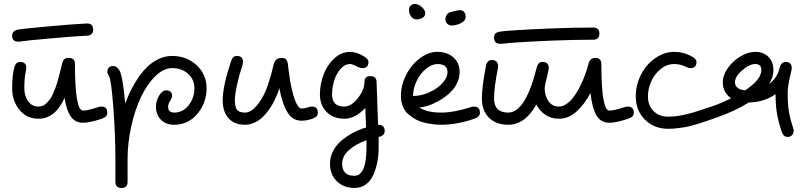

<svg xmlns="http://www.w3.org/2000/svg" viewBox="-20 -616 3979 948"><path d="M40 -180.2Q40 -240.2 49.8 -279.8Q53.2 -293.9 59.8 -302Q66.4 -310.1 80.1 -310.1Q109.9 -310.1 109.9 -279.8Q109.9 -275.9 107.9 -266.1Q100.1 -234.4 100.1 -180.2Q100.1 -143.1 118.7 -116.5Q137.2 -89.8 169.9 -89.8Q181.6 -89.8 192.1 -94.2Q202.6 -98.6 211.7 -108.4Q220.7 -118.2 228 -127.9Q235.4 -137.7 242.2 -154.3Q249 -170.9 253.7 -182.4Q258.3 -193.8 263.9 -213.9Q269.5 -233.9 272.2 -243.9Q274.9 -253.9 279.8 -274.2Q284.7 -294.4 286.1 -299.8Q290 -315.9 297.1 -323Q304.2 -330.1 319.8 -330.1Q350.1 -330.1 350.1 -299.8Q350.1 -69.8 390.1 -69.8Q411.1 -69.8 460.9 -85.9Q472.7 -89.8 480 -89.8Q509.8 -89.8 509.8 -60.1Q509.8 -48.3 502.9 -41.3Q496.1 -34.2 480 -28.8Q421.4 -9.8 390.1 -9.8Q351.1 -9.8 329.3 -41Q307.6 -72.3 298.8 -132.8Q252.9 -29.8 169.9 -29.8Q111.8 -29.8 75.9 -73.7Q40 -117.7 40 -180.2ZM40 -439.9Q40 -464.4 69.8 -470.2Q87.4 -473.6 212.4 -485.1Q337.4 -496.6 405.8 -500H410.2Q439.9 -500 439.9 -470.2Q439.9 -441.4 410.2 -439.9Q341.3 -436.5 219.5 -425.5Q97.7 -414.6 80.1 -411.1Q71.8 -410.2 69.8 -410.2Q40 -410.2 40 -439.9Z M509.8 -259.8Q509.8 -290 540 -290Q557.1 -290 569.8 -268.1Q586.4 -239.7 598.1 -104Q610.8 -139.2 626.5 -170.9Q642.1 -202.6 664.1 -234.4Q686 -266.1 710.2 -288.8Q734.4 -311.5 765.6 -325.7Q796.9 -339.8 830.1 -339.8Q900.9 -339.8 950.4 -294.4Q1000 -249 1000 -180.2Q1000 -107.4 954.3 -53.7Q908.7 0 839.8 0Q799.3 0 774.7 -24.7Q750 -49.3 750 -89.8Q750 -118.7 765.9 -144.3Q781.7 -169.9 799.8 -169.9Q830.1 -169.9 830.1 -140.1Q830.1 -135.7 820.1 -118.4Q810.1 -101.1 810.1 -89.8Q810.1 -60.1 839.8 -60.1Q883.3 -60.1 911.6 -96.4Q939.9 -132.8 939.9 -180.2Q939.9 -224.1 908.2 -252Q876.5 -279.8 830.1 -279.8Q788.1 -279.8 747.3 -240.2Q706.5 -200.7 676.5 -137.7Q646.5 -74.7 628.2 7.1Q609.9 88.9 609.9 169.9V282.2Q609.9 312 580.1 312Q549.8 312 549.8 282.2V169.9Q549.8 51.8 539.6 -85.2Q529.3 -222.2 518.1 -240.2Q509.8 -253.9 509.8 -259.8Z M1079.6 -120.1Q1079.6 -189.9 1119.6 -310.1Q1125 -326.2 1131.3 -333Q1137.7 -339.8 1149.4 -339.8Q1179.7 -339.8 1179.7 -310.1Q1179.7 -301.8 1175.8 -290Q1161.1 -246.6 1150.4 -197.5Q1139.6 -148.4 1139.6 -120.1Q1139.6 -88.4 1150.1 -74.2Q1160.6 -60.1 1189.5 -60.1Q1217.8 -60.1 1246.3 -92.8Q1274.9 -125.5 1293.5 -171.9Q1301.3 -191.4 1308.6 -214.6Q1315.9 -237.8 1320.1 -253.7Q1324.2 -269.5 1327.6 -283.7Q1331.1 -297.9 1331.5 -299.8Q1340.3 -330.1 1369.6 -330.1Q1384.8 -330.1 1391.6 -323.7Q1398.4 -317.4 1401.4 -299.8Q1401.4 -298.8 1404.3 -274.7Q1407.2 -250.5 1412.1 -220.2Q1417 -189.9 1423.3 -165Q1444.8 -80.1 1469.7 -80.1Q1482.4 -80.1 1500.5 -85.9Q1512.2 -89.8 1519.5 -89.8Q1549.3 -89.8 1549.3 -60.1Q1549.3 -48.3 1542.5 -41.3Q1535.6 -34.2 1519.5 -28.8Q1492.7 -20 1469.7 -20Q1447.3 -20 1430.2 -29.8Q1413.1 -39.6 1401.1 -58.6Q1389.2 -77.6 1381.3 -98.6Q1373.5 -119.6 1365.7 -149.9Q1363.8 -157.2 1359.4 -180.2Q1351.6 -155.8 1348.6 -149.9Q1341.3 -132.3 1332.8 -115Q1324.2 -97.7 1309.1 -75.9Q1293.9 -54.2 1277.3 -38.1Q1260.7 -22 1237.5 -11Q1214.4 0 1189.5 0Q1136.7 0 1108.2 -32.5Q1079.6 -64.9 1079.6 -120.1Z M1559.6 -149.9Q1559.6 -198.7 1576.9 -246.1Q1594.2 -293.5 1629.4 -326.7Q1664.6 -359.9 1709.5 -359.9Q1734.4 -359.9 1766.8 -343.5Q1799.3 -327.1 1799.3 -310.1Q1799.3 -279.8 1769.5 -279.8Q1756.8 -279.8 1737.8 -289.8Q1718.8 -299.8 1709.5 -299.8Q1681.2 -299.8 1659.9 -274.2Q1638.7 -248.5 1629.2 -215.3Q1619.6 -182.1 1619.6 -149.9Q1619.6 -89.8 1679.7 -89.8Q1714.4 -89.8 1746.8 -131.1Q1779.3 -172.4 1779.3 -210Q1779.3 -240.2 1808.6 -240.2Q1839.4 -240.2 1839.4 -210Q1839.4 -207.5 1846.7 0Q1879.4 0 1879.4 29.8Q1879.4 54.7 1849.6 60.1V109.9Q1849.6 149.4 1843 184.1Q1836.4 218.8 1823 248.3Q1809.6 277.8 1785.9 294.9Q1762.2 312 1730.5 312Q1676.8 312 1643.1 278.8Q1609.4 245.6 1609.4 191.9Q1609.4 159.2 1624.5 129.9Q1639.6 100.6 1665.5 78.6Q1691.4 56.6 1721.9 40.3Q1752.4 23.9 1787.6 13.2Q1787.1 -1.5 1785.6 -33.9Q1784.2 -66.4 1783.7 -83Q1733.9 -29.8 1679.7 -29.8Q1626 -29.8 1592.8 -63Q1559.6 -96.2 1559.6 -149.9ZM1669.4 191.9Q1669.4 252 1729.5 252Q1789.6 252 1789.6 109.9V76.2Q1734.9 95.7 1702.1 125.7Q1669.4 155.8 1669.4 191.9Z M1959.5 -142.1Q1959.5 -195.8 1985.6 -246.6Q2011.7 -297.4 2053.7 -328.6Q2095.7 -359.9 2139.6 -359.9Q2187.5 -359.9 2218.5 -332.8Q2249.5 -305.7 2249.5 -259.8Q2249.5 -229 2234.1 -200.4Q2218.8 -171.9 2195.1 -151.9Q2171.4 -131.8 2143.8 -116.5Q2116.2 -101.1 2091.8 -93.5Q2067.4 -85.9 2050.3 -85.9Q2085.9 -60.1 2159.7 -60.1Q2221.2 -60.1 2300.3 -85.9Q2312 -89.8 2319.3 -89.8Q2349.6 -89.8 2349.6 -60.1Q2349.6 -48.3 2342.5 -41.3Q2335.4 -34.2 2319.3 -28.8Q2233.9 0 2159.7 0Q2141.1 0 2122.1 -2.2Q2103 -4.4 2079.1 -9.5Q2055.2 -14.6 2034.9 -25.4Q2014.6 -36.1 1997.1 -51Q1979.5 -65.9 1969.5 -89.4Q1959.5 -112.8 1959.5 -142.1ZM1999.5 -565.9Q1999.5 -582 2008.3 -589.1Q2017.1 -596.2 2029.3 -596.2Q2045.9 -596.2 2062.7 -581.3Q2079.6 -566.4 2079.6 -549.8Q2079.6 -536.1 2066.4 -528.1Q2053.2 -520 2037.6 -520Q2020.5 -520 2010 -534.4Q1999.5 -548.8 1999.5 -565.9ZM2019.5 -142.1Q2058.6 -142.1 2098.4 -159.7Q2138.2 -177.2 2163.8 -204.8Q2189.5 -232.4 2189.5 -259.8Q2189.5 -299.8 2139.6 -299.8Q2112.8 -299.8 2084.7 -277.3Q2056.6 -254.9 2038.1 -217.8Q2019.5 -180.7 2019.5 -142.1ZM2179.2 -520Q2179.2 -532.7 2186.3 -543.5Q2193.4 -554.2 2204.6 -556.2Q2208.5 -557.1 2225.8 -561.5Q2243.2 -565.9 2249.5 -565.9Q2264.2 -565.9 2271.7 -556.9Q2279.3 -547.9 2279.3 -532.2Q2279.3 -513.7 2256.1 -502Q2232.9 -490.2 2209.5 -490.2Q2197.3 -490.2 2188.2 -499Q2179.2 -507.8 2179.2 -520Z M2359.4 -129.9Q2359.4 -188.5 2379.4 -290Q2385.3 -319.8 2409.2 -319.8Q2423.8 -319.8 2431.6 -311.5Q2439.5 -303.2 2439.5 -290Q2439.5 -284.7 2438.5 -279.8Q2419.4 -183.1 2419.4 -129.9Q2419.4 -60.1 2489.3 -60.1Q2574.2 -60.1 2629.4 -279.8Q2632.8 -294.4 2639.2 -302.2Q2645.5 -310.1 2659.2 -310.1Q2689.5 -310.1 2689.5 -279.8Q2689.5 -275.9 2687.5 -266.1Q2669.4 -192.4 2669.4 -180.2Q2669.4 -143.1 2688 -116.5Q2706.5 -89.8 2739.3 -89.8Q2759.8 -89.8 2780.3 -105Q2800.8 -120.1 2816.7 -143.1Q2832.5 -166 2846.7 -195.1Q2860.8 -224.1 2870.1 -250.2Q2879.4 -276.4 2885.3 -299.8Q2892.6 -330.1 2919.4 -330.1Q2949.2 -330.1 2949.2 -299.8Q2949.2 -69.8 2989.3 -69.8Q3010.7 -69.8 3060.5 -85.9Q3072.3 -89.8 3079.1 -89.8Q3109.4 -89.8 3109.4 -60.1Q3109.4 -48.3 3102.3 -41.3Q3095.2 -34.2 3079.1 -28.8Q3020.5 -9.8 2989.3 -9.8Q2946.3 -9.8 2924.8 -46.9Q2903.3 -84 2895.5 -157.2Q2866.2 -101.1 2826.9 -65.4Q2787.6 -29.8 2739.3 -29.8Q2702.1 -29.8 2673.3 -48.8Q2644.5 -67.9 2628.4 -100.1Q2572.8 0 2489.3 0Q2429.2 0 2394.3 -34.9Q2359.4 -69.8 2359.4 -129.9ZM2419.4 -430.2Q2419.4 -444.3 2426.3 -450.7Q2433.1 -457 2449.2 -460Q2460.9 -462.4 2527.6 -466.8Q2594.2 -471.2 2703.9 -475.6Q2813.5 -480 2909.2 -480Q2939.5 -480 2939.5 -450.2Q2939.5 -419.9 2909.2 -419.9Q2813.5 -419.9 2706.5 -415.5Q2599.6 -411.1 2535.6 -406.7Q2471.7 -402.3 2459.5 -399.9H2449.2Q2419.4 -399.9 2419.4 -430.2Z M3119.1 -140.1Q3119.1 -198.7 3146.2 -249.8Q3173.3 -300.8 3217.3 -330.3Q3261.2 -359.9 3309.1 -359.9Q3352.1 -359.9 3389.2 -340.8Q3418.9 -326.2 3418.9 -310.1Q3418.9 -279.8 3389.2 -279.8Q3378.9 -279.8 3364.3 -287.1Q3337.9 -299.8 3309.1 -299.8Q3272.9 -299.8 3242.4 -275.4Q3211.9 -251 3195.6 -214.6Q3179.2 -178.2 3179.2 -140.1Q3179.2 -95.2 3206.8 -67.6Q3234.4 -40 3279.3 -40Q3293.9 -40 3309.1 -41.3Q3324.2 -42.5 3342 -46.1Q3359.9 -49.8 3370.4 -52Q3380.9 -54.2 3401.9 -60.5Q3422.9 -66.9 3428.2 -68.6Q3433.6 -70.3 3456.5 -78.1Q3479.5 -85.9 3480 -85.9Q3491.7 -89.8 3499 -89.8Q3529.3 -89.8 3529.3 -60.1Q3529.3 -48.3 3522.2 -41.3Q3515.1 -34.2 3499 -28.8Q3496.1 -27.8 3469 -18.6Q3441.9 -9.3 3433.6 -6.8Q3425.3 -4.4 3400.4 2.7Q3375.5 9.8 3360.4 12.2Q3345.2 14.6 3322.8 17.3Q3300.3 20 3279.3 20Q3210 20 3164.6 -25.1Q3119.1 -70.3 3119.1 -140.1Z M3464.8 -60.1Q3464.8 -71.8 3471.9 -78.6Q3479 -85.4 3495.1 -90.8Q3534.7 -103.5 3589.8 -130.9Q3548.8 -159.2 3548.8 -210Q3548.8 -244.6 3573.7 -280Q3598.6 -315.4 3636.2 -337.6Q3673.8 -359.9 3709 -359.9Q3749.5 -359.9 3774.2 -335.2Q3798.8 -310.5 3798.8 -270Q3798.8 -233.9 3776.9 -201.2Q3817.9 -231 3829.1 -279.8Q3836.4 -310.1 3858.9 -310.1Q3889.2 -310.1 3889.2 -279.8Q3889.2 -273.9 3887.2 -266.1Q3869.1 -192.4 3869.1 -160.2Q3869.1 -102.5 3875 -66.7Q3880.9 -30.8 3895 12.2Q3898.9 23.9 3898.9 29.8Q3898.9 42 3891.1 51Q3883.3 60.1 3869.1 60.1Q3857.4 60.1 3850.3 53Q3843.3 45.9 3837.9 29.8Q3823.7 -13.7 3816.7 -53Q3809.6 -92.3 3809.1 -150.9Q3752.4 -111.3 3677.2 -109.9Q3608.9 -66.9 3514.2 -34.2Q3501 -29.8 3495.1 -29.8Q3464.8 -29.8 3464.8 -60.1ZM3608.9 -210Q3608.9 -191.4 3623.3 -181.4Q3637.7 -171.4 3659.2 -169.9Q3739.3 -223.6 3739.3 -270Q3739.3 -299.8 3709 -299.8Q3679.7 -299.8 3644.3 -268.8Q3608.9 -237.8 3608.9 -210Z"/></svg>

Font: Pecita
Style: Book
Weight: 400
Width: 6
Version: Version 3.4.1